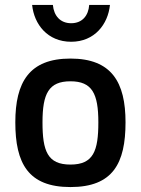

<svg xmlns="http://www.w3.org/2000/svg" viewBox="-20 -748 570 777"><path d="M110 -728C118 -650 172 -579 268 -579C363 -579 417 -650 425 -728H341C338 -685 313 -654 268 -654C224 -654 198 -684 194 -728H110ZM265 -82C358 -82 378 -137 378 -253C378 -369 353 -419 265 -419C177 -419 152 -369 152 -253C152 -137 172 -82 265 -82ZM265 -511C432 -511 488 -415 488 -253C488 -87 437 9 265 9C94 9 42 -87 42 -253C42 -415 98 -511 265 -511Z"/></svg>

Font: RazerF5 SemiBold
Style: Regular
Weight: 600
Foundry: Razer Inc.
Version: Version 2